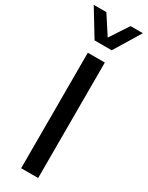

<svg xmlns="http://www.w3.org/2000/svg" viewBox="-292 -1040 831 1080"><g transform="rotate(30 123.5 -500.0)"><path d="M-36.1 -1000H45.9L124 -879.9L203.1 -1000H283.2L179.2 -829.1H67.9ZM69.8 -750H180.2V0H69.8Z"/></g></svg>

Font: Oakes Grotesk
Style: Medium
Weight: 500
Designer: Samuel Oakes
Foundry: Samuel Oakes
Version: Version 1.0 | wf-rip DC20170320